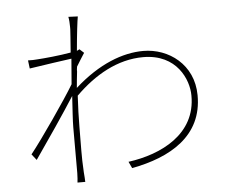

<svg xmlns="http://www.w3.org/2000/svg" viewBox="-55 -843 1110 934"><g transform="rotate(-5 500.0 -375.5)"><path d="M308 -605C252 -595 177 -588 143 -586C130 -585 114 -584 98 -585L103 -545C172 -556 267 -569 309 -575C306 -536 302 -494 299 -451C256 -379 131 -198 75 -128L98 -99C163 -192 246 -314 297 -394C293 -329 289 -271 289 -242V-18C289 -2 287 21 286 28H324C324 13 322 -2 321 -19C316 -104 319 -141 319 -242C319 -286 321 -338 324 -393C419 -487 532 -552 657 -552C822 -552 875 -422 875 -346C877 -158 705 -73 542 -51L557 -19C745 -54 907 -145 905 -345C904 -495 784 -582 660 -582C560 -582 442 -538 323 -431C325 -457 328 -483 331 -510V-519C332 -524 332 -529 333 -534C346 -556 361 -579 373 -598L352 -617C348 -616 344 -612 339 -611C346 -691 354 -757 358 -777L312 -779C315 -764 316 -746 316 -730V-718C316 -707 312 -663 308 -605Z"/></g></svg>

Font: Glow Sans SC Normal ExtraLight
Style: Regular
Weight: 200
Designer: Ryoko NISHIZUKA (kana, bopomofo & ideographs); Paul D. Hunt (Latin, Greek & Cyrillic); Sandoll Communications, Soo-young
Version: Version 0.93